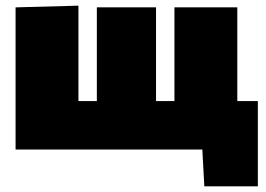

<svg xmlns="http://www.w3.org/2000/svg" viewBox="-20 -528 939 678"><path d="M701.5 130 694.5 0H35V-502L257 -508V-171H322V-502H531V-171H596V-502H818V-171H890.5V130Z"/></svg>

Font: Commissioner Black
Style: Regular
Weight: 900
Designer: Kostas Bartsokas
Foundry: Kostas Bartsokas
Version: Version 1.000; ttfautohint (v1.8.3)